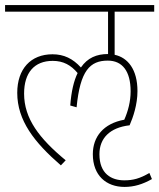

<svg xmlns="http://www.w3.org/2000/svg" viewBox="-20 -642 628 757"><path d="M220 10 239 -10C135 -96 75 -174 75 -273C75 -355 115 -402 188 -402C230 -402 260 -385 286 -354C271 -323 261 -281 257 -226L282 -219C296 -364 335 -403 405 -403C462 -403 495 -362 495 -282C495 -242 485 -204 470 -170C388 -155 346 -103 346 -34C346 50 399 95 471 95C508 95 542 85 579 64L569 40C531 62 505 69 470 69C419 69 372 43 372 -34C372 -97 413 -139 491 -148C505 -180 522 -230 522 -283C522 -368 484 -415 432 -426V-596H588V-622H0V-596H406V-429C361 -429 325 -414 299 -376C267 -411 232 -428 187 -428C101 -428 48 -370 48 -276C48 -167 115 -81 220 10Z"/></svg>

Font: Noto Sans Devanagari SemiCondensed Thin
Style: Regular
Weight: 100
Width: 4
Designer: Jelle Bosma - Monotype Design Team
Foundry: Monotype Imaging Inc.
Version: Version 2.004